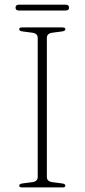

<svg xmlns="http://www.w3.org/2000/svg" viewBox="-20 -820 370 840"><path d="M185 -46Q185 -26 209.5 -23L251.5 -17.5Q266 -15.5 266 -8Q266 0 253.5 0H76.5Q64 0 64 -8Q64 -15.5 78.5 -17.5L120.5 -23Q145 -26 145 -46V-654Q145 -674 120.5 -677L78.5 -682.5Q64 -684.5 64 -692Q64 -700 76.5 -700H253.5Q266 -700 266 -692Q266 -684.5 251.5 -682.5L209.5 -677Q185 -674 185 -654ZM48 -786.5Q48 -799.5 63 -799.5H267Q282 -799.5 282 -786.5Q282 -774 267 -774H63Q48 -774 48 -786.5Z"/></svg>

Font: Fraunces 9pt Thin
Style: Regular
Weight: 100
Version: Version 1.000;[b76b70a41]